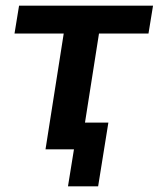

<svg xmlns="http://www.w3.org/2000/svg" viewBox="-20 -525 558 675"><path d="M219 130 240 0H147L162 -94H361L325 130ZM140 0 204 -407H31L47 -505H518L502 -407H328L264 0Z"/></svg>

Font: Mulish ExtraLight
Style: Italic
Weight: 200
Italic angle: -9°
Designer: Vernon Adams
Foundry: Vernon Adams
Version: Version 3.603